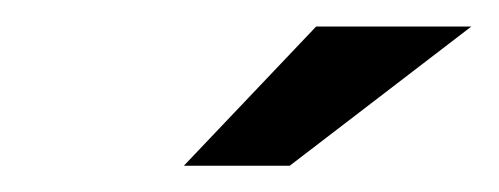

<svg xmlns="http://www.w3.org/2000/svg" viewBox="-20 -729 374 144"><path d="M117.9 -604.7H197.3L333.5 -709.1H217.1Z"/></svg>

Font: Anybody Thin
Style: Italic
Weight: 100
Italic angle: -10°
Designer: Tyler Finck
Foundry: Etcetera Type Company
Version: Version 1.114;gftools[0.9.25]